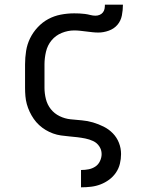

<svg xmlns="http://www.w3.org/2000/svg" viewBox="-20 -585 640 820"><path d="M326 215V141H327Q343 141 358.5 138Q374 135 387 126.5Q400 118 407 103Q414 88 414 73Q414 55 404 40Q394 25 378 17.5Q362 10 344.5 6.5Q327 3 310 1Q293 -1 275.5 -2.5Q258 -4 240.5 -6.5Q223 -9 206.5 -15Q190 -21 175 -30Q160 -39 147 -51Q134 -63 124 -77.5Q114 -92 106.5 -108Q99 -124 94.5 -140.5Q90 -157 88.5 -174.5Q87 -192 87 -210V-310Q87 -339 91.5 -367.5Q96 -396 108.5 -421.5Q121 -447 141 -468.5Q161 -490 186 -503.5Q211 -517 239.5 -522.5Q268 -528 297 -528Q308 -528 319.5 -527.5Q331 -527 342.5 -525.5Q354 -524 365.5 -521Q377 -518 388 -518Q397 -518 405.5 -521.5Q414 -525 419.5 -532Q425 -539 426.5 -547.5Q428 -556 428 -565H505Q505 -542 500.5 -519Q496 -496 481.5 -479Q467 -462 444.5 -454Q422 -446 400 -446Q387 -446 374 -447.5Q361 -449 348.5 -450.5Q336 -452 323 -453.5Q310 -455 297 -455Q270 -455 244 -444.5Q218 -434 200.5 -413Q183 -392 176.5 -364.5Q170 -337 170 -310V-210Q170 -186 176 -162Q182 -138 197 -119Q212 -100 234.5 -89Q257 -78 281.5 -75.5Q306 -73 330 -71Q354 -69 377.5 -62Q401 -55 423 -44Q445 -33 462 -15.5Q479 2 488 25Q497 48 497 73Q497 94 492 114.5Q487 135 475 152.5Q463 170 446 182.5Q429 195 409.5 202.5Q390 210 369 212.5Q348 215 327 215Z"/></svg>

Font: Iosevka HT Extended
Style: Regular
Weight: 400
Width: 7
Monospace: yes
Designer: Belleve Invis
Foundry: Belleve Invis
Version: Version 32.3.0; ttfautohint (v1.8.4)